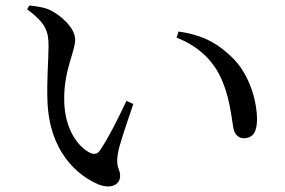

<svg xmlns="http://www.w3.org/2000/svg" viewBox="-20 -706 1040 700"><path d="M153 -339C159 -156 259 -68 338 -34C385 -15 418 -33 418 -65C418 -90 402 -93 409 -142C413 -174 443 -258 466 -327L441 -338C411 -275 376 -204 344 -157C335 -144 323 -142 308 -149C268 -169 214 -231 214 -346C214 -455 254 -516 254 -562C254 -605 199 -653 159 -671C137 -680 112 -683 87 -686L79 -672C145 -623 157 -594 157 -539C157 -487 150 -413 153 -339ZM780 -433C818 -358 823 -281 831 -238C836 -214 851 -202 869 -202C901 -202 917 -224 917 -270C917 -340 888 -435 830 -493C780 -542 729 -577 631 -591L624 -569C694 -541 748 -496 780 -433Z"/></svg>

Font: Noto Serif CJK JP Medium
Style: Regular
Weight: 500
Designer: Ryoko NISHIZUKA 西塚涼子 (kana & ideographs); Frank Grießhammer (Latin, Greek & Cyrillic); Wenlong ZHANG 张文龙 (bopomofo); San
Foundry: Adobe Systems Incorporated
Version: Version 1.000;PS 1;hotconv 16.6.53;makeotf.lib2.5.65590